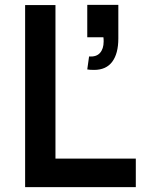

<svg xmlns="http://www.w3.org/2000/svg" viewBox="-20 -771 595 791"><path d="M208.5 -750V-117.5H539.5V0H83.5V-750ZM367.5 -483Q348 -483 339.5 -485L347 -538.5Q377 -536 392 -553Q407 -570 407 -600Q407 -605.5 406.8 -609.8Q406.5 -614 406 -617.5H339.5V-751H467.5V-612.5Q467.5 -550.5 442.5 -516.8Q417.5 -483 367.5 -483Z"/></svg>

Font: Russisch Sans
Style: Bold
Weight: 700
Designer: Michael Sharanda (font) & Cristiano Sobral (main changes)
Foundry: Michael Sharanda
Version: Version 2.00;September 8, 2020;FontCreator 13.0.0.2681 64-bi